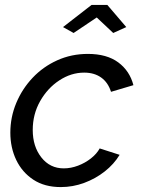

<svg xmlns="http://www.w3.org/2000/svg" viewBox="-20 -750 571 780"><path d="M227 10Q161 10 115.5 -20Q70 -50 46 -100Q22 -150 22 -211Q22 -274 46 -331.5Q70 -389 112.5 -434Q155 -479 212.5 -505Q270 -531 337 -531Q414 -531 460.5 -496.5Q507 -462 522 -404L431 -377Q419 -415 391 -435Q363 -455 322 -455Q269 -455 221 -423.5Q173 -392 143 -339Q113 -286 113 -222Q113 -155 148 -110.5Q183 -66 239 -66Q268 -66 297 -77Q326 -88 349.5 -106.5Q373 -125 385 -147L466 -121Q443 -83 405.5 -53.5Q368 -24 322 -7Q276 10 227 10ZM236 -640 352 -730H416L493 -640L440 -616L373 -679L279 -616Z"/></svg>

Font: Raleway Medium
Style: Italic
Weight: 500
Italic angle: -12°
Designer: Matt McInerney, Pablo Impallari, Rodrigo Fuenzalida
Foundry: Matt McInerney, Pablo Impallari, Rodrigo Fuenzalida
Version: Version 4.026